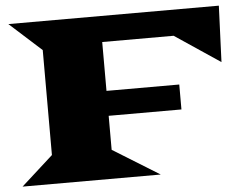

<svg xmlns="http://www.w3.org/2000/svg" viewBox="-50 -762 1053 824"><g transform="rotate(-5 476.0 -350.0)"><path d="M14.6 0 151.9 -124V-576.2L14.6 -700.2H921.4L911.6 -458L716.8 -588.4H409.2V-377.9H722.7V-270.5H409.2V-124L609.9 0Z"/></g></svg>

Font: Goblin
Style: Regular
Weight: 400
Designer: Riccardo De Franceschi
Foundry: Sorkin Type Co.
Version: Version 1.001